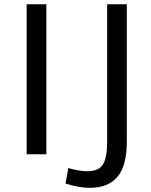

<svg xmlns="http://www.w3.org/2000/svg" viewBox="-20 -731 718 910"><path d="M405.8 159.2Q352.1 159.2 290.5 138.7L303.7 65.4Q355 80.6 393.6 80.6Q447.8 80.6 467.8 48.6Q487.8 16.6 487.8 -58.6V-710.9H581.1V-59.1Q581.1 53.7 537.1 106.4Q493.2 159.2 405.8 159.2ZM106.4 0V-710.9H199.7V0Z"/></svg>

Font: Muli
Style: Regular
Weight: 400
Designer: Vernon Adams
Foundry: newtypography
Version: Version 2; ttfautohint (v1.00rc1.6-4cba) -l 8 -r 50 -G 200 -